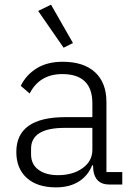

<svg xmlns="http://www.w3.org/2000/svg" viewBox="-20 -789 569 821"><path d="M252 -585 143.1 -742.2 198.2 -769 292 -605ZM219.2 12.2Q139.2 12.2 94.5 -28.1Q49.8 -68.4 49.8 -139.2Q49.8 -288.1 259.8 -288.1H375V-347.2Q375 -472.2 246.1 -472.2Q149.4 -472.2 106.9 -389.2L68.8 -421.9Q91.3 -468.3 136.5 -496.6Q181.6 -524.9 248 -524.9Q337.9 -524.9 386.5 -480Q435.1 -435.1 435.1 -353V-53.2H502.9V0H446.8Q387.2 0 378.9 -62L377.9 -82H374Q356.4 -37.6 316.9 -12.7Q277.3 12.2 219.2 12.2ZM228 -40Q291.5 -40 333.3 -70.1Q375 -100.1 375 -148.9V-242.2H256.8Q112.8 -242.2 112.8 -152.8V-128.9Q112.8 -86.9 144 -63.5Q175.3 -40 228 -40Z"/></svg>

Font: Anuphan Light
Style: Regular
Weight: 300
Designer: Mike Abbink, Paul van der Laan, Pieter van Rosmalen, Mint Tantisuwanna
Foundry: Bold Monday; Cadson Demak
Version: Version 3.002;hotconv 1.0.109;makeotfexe 2.5.65596